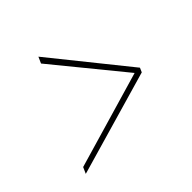

<svg xmlns="http://www.w3.org/2000/svg" viewBox="-87 -578 503 503"><g transform="rotate(-30 164.0 -327.0)"><path d="M39 -163 42 -182 282 -328 82 -472 85 -491 301 -333 299 -320Z"/></g></svg>

Font: Alumni Sans Pinstripe
Style: Italic
Weight: 400
Italic angle: -8°
Designer: Robert E. Leuschke
Foundry: Robert E. Leuschke
Version: Version 1.010; ttfautohint (v1.8.4.7-5d5b)